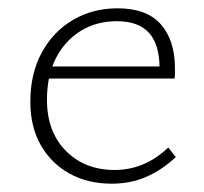

<svg xmlns="http://www.w3.org/2000/svg" viewBox="-20 -436 492 462"><path d="M249 6Q191 6 147 -18.5Q103 -43 78 -87Q53 -131 53 -191Q53 -259 80.5 -309.5Q108 -360 155.5 -388Q203 -416 263 -416Q333 -416 367 -377.5Q401 -339 401 -271Q401 -265 401 -259Q401 -253 400 -247H364V-271Q364 -329 338.5 -357Q313 -385 261 -385Q212 -385 174 -361.5Q136 -338 114.5 -296Q93 -254 93 -196Q93 -119 138.5 -73Q184 -27 256 -27Q291 -27 323 -40Q355 -53 385 -81L403 -58Q377 -34 351.5 -20Q326 -6 301 0Q276 6 249 6ZM82 -247 88 -276H393V-247Z"/></svg>

Font: Ysabeau Office ExtraLight
Style: Regular
Weight: 250
Designer: Christian Thalmann (Catharsis Fonts)
Version: Version 2.001;gftools[0.9.30]; featfreeze: tnum,lnum,ss02